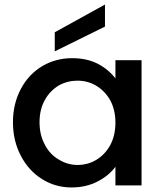

<svg xmlns="http://www.w3.org/2000/svg" viewBox="-20 -816 718 845"><path d="M37 -278C37 -278 37 -278 37 -278C37 -223 49 -173 72 -130C95 -86 126 -52 165 -28C204 -3 248 9 295 9C295 9 295 9 295 9C338 9 376 0 409 -17C442 -34 469 -56 488 -82C488 -82 488 0 488 0C488 0 603 0 603 0C603 0 603 -551 603 -551C603 -551 488 -551 488 -551C488 -551 488 -471 488 -471C488 -471 488 -471 488 -471C469 -496 443 -518 411 -535C378 -552 340 -560 297 -560C297 -560 297 -560 297 -560C249 -560 205 -548 166 -525C126 -501 95 -468 72 -425C49 -382 37 -333 37 -278ZM488 -276C488 -276 488 -276 488 -276C488 -238 480 -205 465 -177C449 -148 428 -127 403 -112C378 -97 350 -90 321 -90C321 -90 321 -90 321 -90C292 -90 265 -98 240 -113C214 -128 193 -149 178 -178C162 -207 154 -240 154 -278C154 -278 154 -278 154 -278C154 -316 162 -349 178 -377C193 -404 214 -425 239 -440C264 -454 292 -461 321 -461C321 -461 321 -461 321 -461C350 -461 378 -454 403 -439C428 -424 449 -403 465 -375C480 -347 488 -314 488 -276ZM442 -796C442 -796 221 -674 221 -674C221 -674 221 -590 221 -590C221 -590 442 -699 442 -699C442 -699 442 -796 442 -796Z"/></svg>

Font: Girnar Poppins
Style: Medium
Weight: 500
Designer: Ninad Kale (Devanagari), Jonny Pinhorn (Latin)
Foundry: Indian Type Foundry
Version: ""